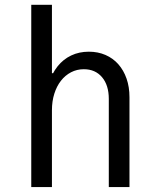

<svg xmlns="http://www.w3.org/2000/svg" viewBox="-20 -760 640 780"><path d="M107 0H191V-312Q191 -348.6 200.6 -379.1Q210.2 -409.6 227.5 -431.8Q244.8 -454 268.6 -466.4Q292.4 -478.8 320.4 -478.8Q367.2 -478.8 394.6 -446.3Q422 -413.8 422 -358V0H506V-365Q506 -406.4 494.2 -440.4Q482.4 -474.4 460.8 -498.9Q439.2 -523.4 408.6 -536.7Q378 -550 341 -550Q301.4 -550 269.1 -534.6Q236.8 -519.2 214 -490.6Q191.2 -462 178.5 -421.7Q165.8 -381.4 165.8 -332L199 -462.6H191V-740.4H107Z"/></svg>

Font: CommitMonoV142 ExtLt
Style: Regular
Weight: 200
Monospace: yes
Designer: Eigil Nikolajsen
Foundry: Eigil Nikolajsen
Version: Version 1.142